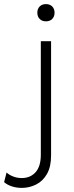

<svg xmlns="http://www.w3.org/2000/svg" viewBox="-110 -701 359 936"><path d="M114 -597Q95 -597 83.5 -608.5Q72 -620 72 -639Q72 -658 83.5 -669.5Q95 -681 114 -681Q133 -681 144.5 -669.5Q156 -658 156 -639Q156 -620 144.5 -608.5Q133 -597 114 -597ZM139 -500V57Q139 112 119 147Q99 182 66 198.5Q33 215 -3 215Q-30 215 -52.5 207.5Q-75 200 -90 187L-78 140Q-65 152 -45.5 159.5Q-26 167 -4 167Q38 167 63.5 138.5Q89 110 89 53V-500Z"/></svg>

Font: Work Sans Light
Style: Regular
Weight: 300
Designer: Wei Huang
Foundry: Wei Huang
Version: Version 2.012; ttfautohint (v1.8.3)